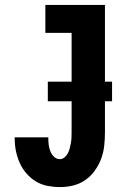

<svg xmlns="http://www.w3.org/2000/svg" viewBox="-20 -755 540 783"><path d="M224 8Q199 8 173.5 3Q148 -2 126.5 -15Q105 -28 88 -47.5Q71 -67 60.5 -90.5Q50 -114 45 -139Q40 -164 40 -189V-195H177V-193Q177 -179 178.5 -165.5Q180 -152 185 -139Q190 -126 200 -116Q210 -106 224 -106Q235 -106 243.5 -113.5Q252 -121 257 -130.5Q262 -140 264.5 -150.5Q267 -161 269 -171.5Q271 -182 271.5 -193Q272 -204 272 -215V-621H165V-735H408V-215Q408 -188 405 -160.5Q402 -133 392.5 -107.5Q383 -82 366.5 -59Q350 -36 327.5 -20.5Q305 -5 278.5 1.5Q252 8 224 8ZM175 -342V-422H437V-342Z"/></svg>

Font: Iosevka Heavy
Style: Regular
Weight: 900
Monospace: yes
Designer: Belleve Invis
Foundry: Belleve Invis
Version: Version 32.5.0; ttfautohint (v1.8.4)